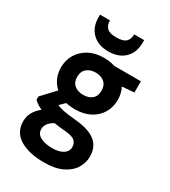

<svg xmlns="http://www.w3.org/2000/svg" viewBox="-229 -847 1054 1190"><g transform="rotate(30 298.0 -251.5)"><path d="M283 -149Q249 -149 219 -156L183 -121Q200 -112 229 -106Q258 -100 321 -94Q420 -85 466 -47.5Q512 -10 512 59Q512 104 487.5 143.5Q463 183 412 207.5Q361 232 283 232Q174 232 109 192.5Q44 153 44 74Q44 7 107 -43Q88 -52 73.5 -61.5Q59 -71 49 -82V-105L137 -199Q80 -251 80 -332Q80 -383 104.5 -424.5Q129 -466 174.5 -491Q220 -516 283 -516Q326 -516 362 -504H552V-424L466 -417Q486 -378 486 -332Q486 -281 462 -239.5Q438 -198 392.5 -173.5Q347 -149 283 -149ZM283 -252Q322 -252 346 -272Q370 -292 370 -331Q370 -370 346 -390.5Q322 -411 283 -411Q245 -411 220.5 -390.5Q196 -370 196 -331Q196 -292 220.5 -272Q245 -252 283 -252ZM165 60Q165 96 198.5 113Q232 130 282 130Q330 130 359 112Q388 94 388 62Q388 35 369 18Q350 1 293 -3Q253 -6 219 -12Q191 3 178 21.5Q165 40 165 60ZM284 -563Q211 -563 168.5 -604.5Q126 -646 126 -718V-735H197Q197 -701 216 -682Q235 -663 284 -663Q332 -663 351.5 -682Q371 -701 371 -735H442V-717Q442 -645 399 -604Q356 -563 284 -563Z"/></g></svg>

Font: DM Sans
Style: Bold
Weight: 700
Designer: Colophon Foundry, Jonny Pinhorn
Foundry: Colophon Foundry
Version: Version 4.004; ttfautohint (v1.8.4.7-5d5b)